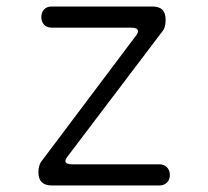

<svg xmlns="http://www.w3.org/2000/svg" viewBox="-20 -570 640 590"><path d="M140 0Q119 0 108.5 -10Q98 -20 98 -41Q98 -52 101 -61.5Q104 -71 111 -79L396 -458Q400 -463 402 -467Q404 -471 404 -474Q404 -480 398.5 -482.5Q393 -485 383 -485H139Q124 -485 115.5 -494Q107 -503 107 -518Q107 -532 115.5 -541Q124 -550 138 -550H448Q469 -550 479 -540Q489 -530 489 -509Q489 -498 486.5 -488.5Q484 -479 477 -471L189 -91Q185 -86 183 -82Q181 -78 181 -75Q181 -70 186.5 -67.5Q192 -65 202 -65H470Q484 -65 493 -56Q502 -47 502 -32Q502 -18 493 -9Q484 0 470 0Z"/></svg>

Font: Maple Mono ExtraLight
Style: Regular
Weight: 275
Monospace: yes
Designer: subframe7536
Version: Version 7.000